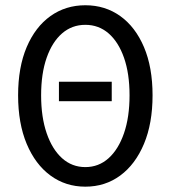

<svg xmlns="http://www.w3.org/2000/svg" viewBox="-20 -688 640 720"><path d="M300 12Q226.1 12 169.2 -29.8Q112.4 -71.5 80.1 -148.5Q47.9 -225.4 47.9 -330.5Q47.9 -435.6 80.1 -511.4Q112.4 -587.2 169.2 -627.7Q226.1 -668.3 300 -668.3Q374.3 -668.3 431 -627.7Q487.6 -587.2 519.9 -511.4Q552.1 -435.6 552.1 -330.5Q552.1 -225.4 519.9 -148.5Q487.6 -71.5 431 -29.8Q374.3 12 300 12ZM300 -61.4Q350.1 -61.4 387.2 -94.7Q424.2 -128 445 -188.4Q465.8 -248.8 465.8 -330.5Q465.8 -412.3 445 -471.5Q424.2 -530.7 387.2 -562.8Q350.1 -594.9 300 -594.9Q249.9 -594.9 212.8 -562.8Q175.8 -530.7 155 -471.5Q134.2 -412.3 134.2 -330.5Q134.2 -248.8 155 -188.4Q175.8 -128 212.8 -94.7Q249.9 -61.4 300 -61.4ZM201 -308.6V-381.5H399V-308.6Z"/></svg>

Font: Source Code Pro ExtraLight
Style: Regular
Weight: 200
Monospace: yes
Designer: Paul D. Hunt, Teo Tuominen
Foundry: Adobe
Version: Version 1.026;hotconv 1.1.0;makeotfexe 2.6.0